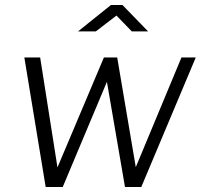

<svg xmlns="http://www.w3.org/2000/svg" viewBox="-20 -745 805 765"><path d="M505 -620H570L468 -725H422L291 -620H362L444 -683ZM760 -516H703L521 -79L447 -516H394L209 -78L140 -516H77L162 0H230L406 -419L478 0H543Z"/></svg>

Font: United Sans ExtraLight
Style: Italic
Weight: 200
Italic angle: -8°
Designer: Pablo Impallari, Rodrigo Fuenzalida (Modified by Dan O. Williams)
Version: Version 1.000;PS 001.000;hotconv 1.0.88;makeotf.lib2.5.64775